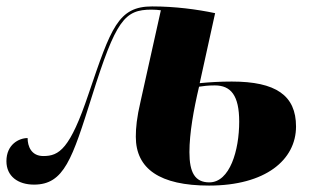

<svg xmlns="http://www.w3.org/2000/svg" viewBox="-28 -568 987 598"><path d="M623 10C799 10 894 -70 894 -174C894 -271 831 -314 694 -314C657 -314 625 -312 594 -309L642 -527C585 -539 517 -548 446 -548C340 -548 318 -482 248 -276C190 -103 156 -82 107 -82C69 -82 58 -113 58 -138C31 -138 -8 -118 -8 -66C-8 -19 28 7 78 7C172 7 197 -74 258 -267C333 -506 360 -538 444 -538C456 -538 464 -537 473 -536L410 -253C398 -202 395 -170 395 -142C395 -42 470 10 623 10ZM624 0C579 0 562 -31 562 -94C562 -153 575 -226 592 -298C605 -300 620 -302 641 -302C691 -302 717 -271 717 -189C717 -100 688 0 624 0Z"/></svg>

Font: Noto Serif Display ExtraBold
Style: Italic
Weight: 800
Italic angle: -12°
Designer: Monotype Design Team
Foundry: Monotype Imaging Inc.
Version: Version 2.009